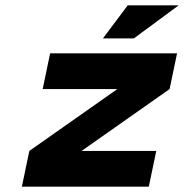

<svg xmlns="http://www.w3.org/2000/svg" viewBox="-20 -700 690 720"><path d="M168 -500 140 -366H420L90 -134L62 0H538L566 -134H286L616 -366L644 -500ZM366 -556H482L650 -680H459Z"/></svg>

Font: LT Wave Mono Black
Style: Italic
Weight: 900
Designer: Daniel Lyons
Version: Version 2.5 (Glyphs App)